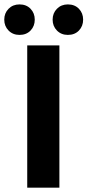

<svg xmlns="http://www.w3.org/2000/svg" viewBox="-48 -860 401 880"><path d="M76.8 0V-651.8H224.2V0ZM41.4 -700Q11.1 -700 -8.7 -720Q-28.5 -740.1 -28.5 -769.9Q-28.5 -799.7 -8.7 -819.8Q11.1 -839.8 41.4 -839.8Q72.7 -839.8 92 -819.8Q111.3 -799.7 111.3 -769.9Q111.3 -740.1 92 -720Q72.7 -700 41.4 -700ZM263.1 -700Q232.8 -700 213 -720Q193.2 -740.1 193.2 -769.9Q193.2 -799.7 213 -819.8Q232.8 -839.8 263.1 -839.8Q294.4 -839.8 313.7 -819.8Q333 -799.7 333 -769.9Q333 -740.1 313.7 -720Q294.4 -700 263.1 -700Z"/></svg>

Font: Source Sans 3 VF
Style: Regular
Weight: 200
Designer: Paul D. Hunt
Foundry: Adobe
Version: Version 3.046;hotconv 1.0.118;makeotfexe 2.5.65603